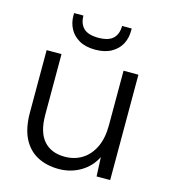

<svg xmlns="http://www.w3.org/2000/svg" viewBox="-106 -776 772 873"><g transform="rotate(15 280.0 -339.5)"><path d="M250 12Q193 12 149.5 -11Q106 -34 82 -81.5Q58 -129 58 -203V-496H128V-211Q128 -129 163 -89Q198 -49 262 -49Q308 -49 343.5 -71Q379 -93 399.5 -135.5Q420 -178 420 -239V-496H490V0H426L422 -90Q398 -42 352 -15Q306 12 250 12ZM270 -555Q225 -555 195 -572Q165 -589 150 -617Q135 -645 135 -678V-691H179Q179 -653 200.5 -632Q222 -611 270 -611Q318 -611 339.5 -632Q361 -653 361 -691H406V-678Q406 -645 391 -617Q376 -589 345.5 -572Q315 -555 270 -555Z"/></g></svg>

Font: DM Sans 24pt Light
Style: Regular
Weight: 300
Designer: Colophon Foundry, Jonny Pinhorn
Foundry: Colophon Foundry
Version: Version 4.004;gftools[0.9.30]